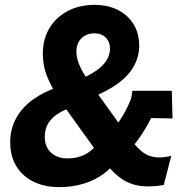

<svg xmlns="http://www.w3.org/2000/svg" viewBox="-20 -759 792 789"><path d="M587 7Q547 7 514 -6Q481 -19 450.5 -48Q420 -77 386 -124L252 -310Q222 -353 202.5 -386.5Q183 -420 173 -446.5Q163 -473 159.5 -495.5Q156 -518 156 -538Q156 -598 183 -643Q210 -688 258 -713.5Q306 -739 368 -739Q424 -739 465.5 -717.5Q507 -696 529.5 -658.5Q552 -621 552 -571Q552 -527 530.5 -488Q509 -449 467.5 -418Q426 -387 365 -362L313 -435Q352 -452 378 -470.5Q404 -489 418 -511.5Q432 -534 432 -559Q432 -587 414.5 -604.5Q397 -622 369 -622Q335 -622 314.5 -601.5Q294 -581 294 -547Q294 -536 296.5 -522.5Q299 -509 305.5 -493.5Q312 -478 322.5 -459.5Q333 -441 349 -419L496 -214Q525 -174 546 -152Q567 -130 588 -121Q609 -112 635 -112Q648 -112 661 -114Q674 -116 684 -119L653 1Q637 4 621.5 5.5Q606 7 587 7ZM224 10Q164 10 118.5 -12Q73 -34 47.5 -75.5Q22 -117 22 -174Q22 -230 47 -274.5Q72 -319 117 -351Q162 -383 221 -402L280 -321Q241 -307 215 -289.5Q189 -272 176.5 -249Q164 -226 164 -197Q164 -155 190 -131.5Q216 -108 258 -108Q299 -108 331 -125Q363 -142 388 -178L469 -114Q445 -74 407.5 -46Q370 -18 323 -4Q276 10 224 10ZM507 -136 438 -214Q465 -251 485 -284.5Q505 -318 519 -355L524 -386H686L689 -272L601 -274Q591 -253 576.5 -229Q562 -205 544.5 -181Q527 -157 507 -136Z"/></svg>

Font: Mona Sans ExtraLight
Style: Bold Italic
Weight: 700
Italic angle: -11.6951°
Version: Version 2.000